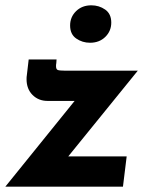

<svg xmlns="http://www.w3.org/2000/svg" viewBox="-29 -703 571 723"><path d="M228 -114H448L434 0H-9L252 -323H150Q116 -323 93.5 -345.5Q71 -368 71 -405Q71 -414 72 -419L79 -479H184L183 -465Q182 -461 182 -454Q182 -442 188.5 -439.5Q195 -437 213 -437H490ZM315 -683Q344 -683 367 -667Q390 -651 390 -618Q390 -586 367.5 -564Q345 -542 310 -542Q281 -542 258 -558Q235 -574 235 -607Q235 -639 257.5 -661Q280 -683 315 -683Z"/></svg>

Font: Josefin Sans
Style: Bold Italic
Weight: 700
Italic angle: -7°
Designer: Santiago Orozco
Foundry: Typemade
Version: Version 2.000